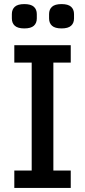

<svg xmlns="http://www.w3.org/2000/svg" viewBox="-20 -919 417 939"><path d="M50 0V-85H135V-613H50V-698H326V-613H241V-85H326V0ZM99 -780Q67 -780 52.5 -793Q38 -806 38 -829V-850Q38 -873 52.5 -886Q67 -899 99 -899Q131 -899 145.5 -886Q160 -873 160 -850V-829Q160 -806 145.5 -793Q131 -780 99 -780ZM281 -780Q249 -780 234.5 -793Q220 -806 220 -829V-850Q220 -873 234.5 -886Q249 -899 281 -899Q313 -899 327.5 -886Q342 -873 342 -850V-829Q342 -806 327.5 -793Q313 -780 281 -780Z"/></svg>

Font: IBM Plex Sans Condensed Medium
Style: Regular
Weight: 500
Width: 3
Designer: Mike Abbink, Paul van der Laan, Pieter van Rosmalen
Foundry: Bold Monday
Version: Version 1.3